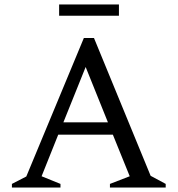

<svg xmlns="http://www.w3.org/2000/svg" viewBox="-20 -834 790 854"><path d="M33 0V-16L97 -49L353 -665H398L650 -52L717 -16V0H469V-16L557 -50L482 -235H239L165 -50L249 -16V0ZM262 -290H460L361 -536ZM243 -764V-814H509V-764Z"/></svg>

Font: Spectral SC
Style: Regular
Weight: 400
Designer: Jean-Baptiste Levee
Foundry: Production Type
Version: Version 2.001